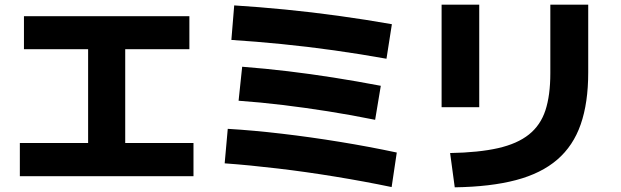

<svg xmlns="http://www.w3.org/2000/svg" viewBox="-20 -800 2680 828"><path d="M65.6 -40V-183.3H360V-587.8H83.3V-730H796.7V-587.8H520V-183.3H814.4V-40Z M1668.9 6.7Q1551.1 -17.8 1425.6 -38.3Q1300 -58.9 1178.3 -73.3Q1056.7 -87.8 948.9 -95.6L962.2 -244.4Q1073.3 -237.8 1196.1 -223.3Q1318.9 -208.9 1445 -188.3Q1571.1 -167.8 1691.1 -142.2ZM1597.8 -283.3Q1493.3 -304.4 1394.4 -320Q1295.6 -335.6 1199.4 -347.2Q1103.3 -358.9 1008.9 -365.6L1024.4 -512.2Q1124.4 -504.4 1221.7 -492.8Q1318.9 -481.1 1417.8 -465.6Q1516.7 -450 1622.2 -430ZM1646.7 -546.7Q1535.6 -566.7 1421.1 -582.8Q1306.7 -598.9 1194.4 -610Q1082.2 -621.1 977.8 -627.8L990 -776.7Q1096.7 -770 1210 -758.9Q1323.3 -747.8 1440 -731.7Q1556.7 -715.6 1670 -695.6Z M1921.1 -140Q2044.4 -142.2 2127.8 -161.1Q2211.1 -180 2261.1 -220Q2311.1 -260 2332.2 -324.4Q2353.3 -388.9 2353.3 -484.4V-780H2516.7V-487.8Q2516.7 -356.7 2484.4 -263.9Q2452.2 -171.1 2383.3 -111.7Q2314.4 -52.2 2205 -23.3Q2095.6 5.6 1941.1 7.8ZM1884.4 -337.8V-780H2046.7V-337.8Z"/></svg>

Font: Paperlogy 8 ExtraBold
Style: Regular
Weight: 800
Designer: redesigned by Lee Juim, glyphs from Gmarket Sans & Montserrat
Foundry: PT&
Version: Version 1.001